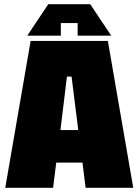

<svg xmlns="http://www.w3.org/2000/svg" viewBox="-20 -895 660 915"><path d="M5 0 126 -700H494L615 0H388L373 -120H248L233 0ZM268 -275H353L321 -530H299ZM270 -725H110L210 -875H410L510 -725H350V-785H270Z"/></svg>

Font: Tektur SemiCondensed Black
Style: Regular
Weight: 900
Width: 4
Designer: Adam Jagosz
Foundry: Adam Jagosz
Version: Version 1.005;gftools[0.9.30]